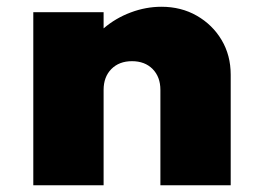

<svg xmlns="http://www.w3.org/2000/svg" viewBox="-20 -548 770 568"><path d="M78.5 0H286.5V-282Q286.5 -320.5 309.5 -343.8Q332.5 -367 370.5 -367Q408.5 -367 431.5 -343.8Q454.5 -320.5 454.5 -282V0H662.5V-327Q662.5 -384.5 635.5 -429.8Q608.5 -475 562.2 -501.5Q516 -528 457.5 -528Q411.5 -528 366.8 -511.2Q322 -494.5 286.5 -464V-512H78.5Z"/></svg>

Font: Spartan Black
Style: Regular
Weight: 900
Designer: Matt Bailey, Mirko Velimirovic
Foundry: Matt Bailey
Version: Version 1.003; ttfautohint (v1.8.3)